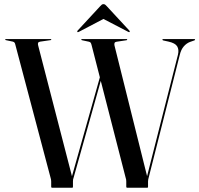

<svg xmlns="http://www.w3.org/2000/svg" viewBox="-20 -884 938 904"><path d="M461.5 -560 468.5 -553.5 326 -45.5Q325 -43.5 324.2 -39.5Q323.5 -35.5 323.5 -30V-5Q323.5 -3 322.8 -1.5Q322 0 319.5 0H225Q223 0 222 -1.5Q221 -3 221 -5V-30Q221 -35.5 220.2 -38.8Q219.5 -42 218 -47.5L52.5 -672.5Q51 -680 48.5 -683.2Q46 -686.5 40.5 -688L7.5 -695Q6 -695.5 5.2 -696Q4.5 -696.5 4.5 -697.5Q4.5 -698.5 5.2 -699.2Q6 -700 7 -700H218.5Q220 -700 220.8 -699.2Q221.5 -698.5 221.5 -697.5Q221.5 -695 218 -695L169.5 -688Q161.5 -687 159.5 -682.2Q157.5 -677.5 159.5 -670.5L321.5 -44L310 -23ZM744.5 -697Q744.5 -698.5 745.5 -699.2Q746.5 -700 748 -700H895Q897 -700 897.8 -699.2Q898.5 -698.5 898.5 -697Q898.5 -696 897.5 -695.2Q896.5 -694.5 894.5 -693.5L874.5 -686.5Q858.5 -680.5 845.5 -665.8Q832.5 -651 826.5 -626L679.5 -45.5Q679 -43.5 678 -39.5Q677 -35.5 677 -30V-5Q677 -3 676.2 -1.5Q675.5 0 673 0H578.5Q576.5 0 575.5 -1.5Q574.5 -3 574.5 -5V-30Q574.5 -35.5 573.8 -39Q573 -42.5 571.5 -47.5L411 -672.5Q409 -680 406.8 -683Q404.5 -686 399 -687.5L366.5 -694.5Q364.5 -695 363.5 -695.8Q362.5 -696.5 362.5 -697Q362.5 -698.5 363.8 -699.2Q365 -700 366 -700H576.5Q577.5 -700 578.2 -699.2Q579 -698.5 579 -697Q579 -696.5 578 -695.5Q577 -694.5 575.5 -694.5L529 -687.5Q521.5 -686.5 519.5 -682Q517.5 -677.5 519 -670L675.5 -42.5L664.5 -23L818 -627Q823.5 -650.5 814.2 -665.8Q805 -681 774 -688L749 -693.5Q746.5 -694.5 745.5 -695.2Q744.5 -696 744.5 -697ZM486.5 -805H447.5L583 -734.5Q588 -731.5 590 -733Q591 -734 591 -736Q591 -738 589 -740L483 -854.5Q478.5 -859.5 475.2 -862Q472 -864.5 467 -864.5Q462.5 -864.5 459.2 -862Q456 -859.5 451.5 -854.5L345.5 -740Q343.5 -738 343.8 -736Q344 -734 344.5 -733Q346.5 -731.5 352 -734.5Z"/></svg>

Font: Fraunces 120pt
Style: Regular
Weight: 400
Version: Version 1.000;[b76b70a41]